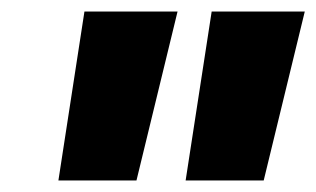

<svg xmlns="http://www.w3.org/2000/svg" viewBox="-20 -720 547 332"><path d="M126 -700H287L216 -408H81ZM346 -700H507L436 -408H301Z"/></svg>

Font: Montserrat Alternates ExtraBold
Style: Italic
Weight: 800
Italic angle: -11.3°
Designer: Julieta Ulanovsky
Foundry: Julieta Ulanovsky
Version: Version 7.200